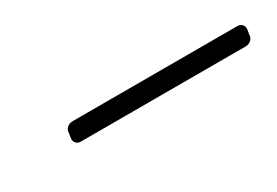

<svg xmlns="http://www.w3.org/2000/svg" viewBox="-14 -730 330 229"><g transform="rotate(-30 151.5 -616.0)"><path d="M64 -603H291C297 -603 302 -607 302 -613L303 -619C304 -625 300 -629 295 -629H68C62 -629 57 -625 57 -619L56 -613C55 -607 59 -603 64 -603Z"/></g></svg>

Font: Barlow Thin
Style: Italic
Weight: 250
Italic angle: -7°
Designer: Jeremy Tribby
Foundry: Tribby Type
Version: Version 1.422;hotconv 1.0.109;makeotfexe 2.5.65596